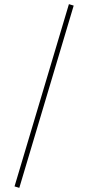

<svg xmlns="http://www.w3.org/2000/svg" viewBox="-20 -739 425 925"><path d="M50 159 312 -719 335 -712 73 166Z"/></svg>

Font: Ysabeau SC Extralight
Style: Regular
Weight: 200
Designer: Christian Thalmann (Catharsis Fonts)
Version: Version 0.003